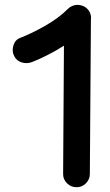

<svg xmlns="http://www.w3.org/2000/svg" viewBox="-20 -718 453 793"><path d="M295.4 55.2Q272.9 55.2 256.6 38.8Q240.2 22.5 240.7 -0.5L244.1 -529.3Q211.9 -508.8 178 -491.5Q144 -474.1 112.8 -461.9Q91.8 -453.6 69.8 -460.2Q47.9 -466.8 38.1 -487.3Q28.3 -507.3 35.4 -530.5Q42.5 -553.7 63.5 -561.5Q111.3 -580.1 166.7 -611.6Q222.2 -643.1 259.3 -680.2Q266.6 -688 276.4 -692.4Q287.6 -697.8 300.8 -697.8Q307.1 -697.8 313 -696.3Q327.6 -693.4 338.4 -683.6Q358.9 -664.6 355.5 -636.2L351.1 0.5Q351.1 22.9 334.7 39.3Q318.4 55.7 295.4 55.2Z"/></svg>

Font: Mikhak SemiBold
Style: Regular
Weight: 600
Designer: Amin Abedi
Version: Version 3.3